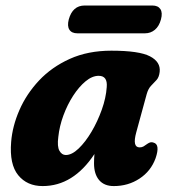

<svg xmlns="http://www.w3.org/2000/svg" viewBox="-20 -648 606 680"><path d="M462.5 -179Q448 -126 474.5 -126Q482.5 -126 488.5 -129.5Q494.5 -133 502.5 -139Q514 -147 523.5 -143Q548 -137 531 -87.5Q514.5 -42 474.2 -15.5Q434 11 383 11Q349 11 331 -10.2Q313 -31.5 313 -69.5Q313 -86.5 314.5 -102.5Q239.5 11 131 11Q76 11 44.5 -27.5Q13 -66 19.5 -145.5Q24 -201.5 48.8 -258.2Q73.5 -315 118.2 -362.8Q163 -410.5 227.2 -439.5Q291.5 -468.5 374.5 -468.5Q473 -468.5 511.2 -448.5Q549.5 -428.5 545.5 -393.5Q543.5 -374.5 534.2 -364.5Q525 -354.5 515 -344.2Q505 -334 499.5 -314.5ZM186.5 -163Q182 -129 190.5 -114Q199 -99 213 -99Q234.5 -99 258.5 -122Q282.5 -145 304 -181.2Q325.5 -217.5 340.5 -259.5Q355.5 -301.5 358 -339.5Q361.5 -379.5 329.5 -379.5Q306.5 -379.5 283 -360Q259.5 -340.5 239 -308.8Q218.5 -277 204.5 -239Q190.5 -201 186.5 -163ZM223.5 -579Q237 -628.5 280 -628.5H519.5Q539.5 -628.5 548 -615.8Q556.5 -603 550 -579Q543.5 -555 528.5 -542.5Q513.5 -530 493.5 -530H254Q234 -530 225.8 -542.8Q217.5 -555.5 223.5 -579Z"/></svg>

Font: Fraunces 72pt S100
Style: Bold Italic
Weight: 700
Italic angle: -16°
Version: Version 1.000; ttfautohint (v1.8.3)